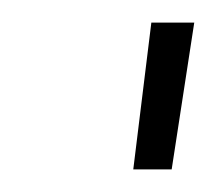

<svg xmlns="http://www.w3.org/2000/svg" viewBox="-20 -600 193 170"><path d="M114 -580H152L132 -450H98Z"/></svg>

Font: Kleymissky
Style: Regular
Weight: 500
Italic angle: -8°
Designer: gluk
Foundry: gluk
Version: Version 0.283